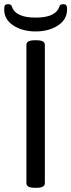

<svg xmlns="http://www.w3.org/2000/svg" viewBox="-29 -894 340 916"><path d="M97 -20V-680Q97 -702 137 -702H145Q185 -702 185 -680V-20Q185 2 145 2H137Q97 2 97 -20ZM-9 -849Q-9 -864 -5 -869Q-1 -874 9 -874Q17 -874 21.5 -871.5Q26 -869 28 -862Q45 -810 141 -810Q237 -810 254 -862Q256 -869 260.5 -871.5Q265 -874 273 -874Q283 -874 287 -869Q291 -864 291 -849Q291 -801 247.5 -772.5Q204 -744 141 -744Q78 -744 34.5 -772.5Q-9 -801 -9 -849Z"/></svg>

Font: Asap-Regular
Style: Regular
Weight: 400
Designer: Pablo Cosgaya
Foundry: Omnibus-Type
Version: Version 2.000; ttfautohint (v1.8)